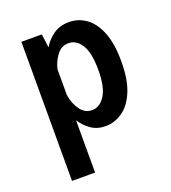

<svg xmlns="http://www.w3.org/2000/svg" viewBox="-131 -609 811 908"><g transform="rotate(-20 275.0 -155.5)"><path d="M76 200V-500H179L187.5 -431.5Q207.5 -465.5 240 -488.2Q272.5 -511 318.5 -511Q365 -511 403.8 -483.8Q442.5 -456.5 465.5 -399Q488.5 -341.5 488.5 -251Q488.5 -160.5 464.5 -102.5Q440.5 -44.5 400.8 -16.8Q361 11 314.5 11Q273 11 242.5 -10.2Q212 -31.5 192 -63V200ZM282.5 -418Q246.5 -418 223.8 -388Q201 -358 192 -320V-190Q198.5 -146.5 221.5 -114.2Q244.5 -82 280.5 -82Q320 -82 346.2 -123.5Q372.5 -165 372.5 -251Q372.5 -338 347 -378Q321.5 -418 282.5 -418Z"/></g></svg>

Font: Trispace SemiCondensed Medium
Style: Regular
Weight: 500
Width: 4
Designer: Tyler Finck
Foundry: Etcetera Type Company
Version: Version 1.210; ttfautohint (v1.8.3)